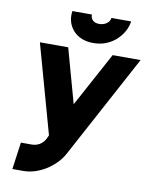

<svg xmlns="http://www.w3.org/2000/svg" viewBox="-98 -771 830 1055"><g transform="rotate(10 317.5 -244.0)"><path d="M73 -500 211 -5 200 18Q188 39 169 50Q149 61 126 61H66L45 212H105Q167 212 229 175Q258 157 282.5 133Q307 109 324 78L635 -500H479L315 -197L231 -500ZM219 -700Q210 -636 250 -591Q291 -547 362 -547Q433 -547 485 -591Q538 -638 547 -700H437Q435 -681 417 -668Q399 -656 376 -656Q353 -656 340 -668Q327 -681 328 -700Z"/></g></svg>

Font: Unageo
Style: ExtraBold-Italic
Weight: 800
Designer: Richard Sepsi
Foundry: Richard Sepsi
Version: Version 2.000